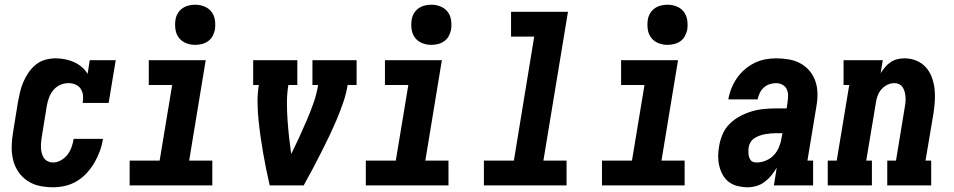

<svg xmlns="http://www.w3.org/2000/svg" viewBox="-20 -785 4040 813"><path d="M205 8Q175 8 147 2Q119 -4 96 -19.5Q73 -35 57.5 -58Q42 -81 35.5 -108Q29 -135 29.5 -164.5Q30 -194 35 -223L56 -353Q60 -375 65 -396Q70 -417 79 -438Q88 -459 101 -478Q114 -497 132 -511.5Q150 -526 172 -532Q194 -538 215 -538Q235 -538 255.5 -534Q276 -530 293.5 -522Q311 -514 326 -501.5Q341 -489 351 -472L360 -530H470L440 -349H330Q333 -365 331.5 -380.5Q330 -396 322 -408.5Q314 -421 300 -427Q286 -433 270 -433Q252 -433 235 -425.5Q218 -418 206 -403.5Q194 -389 187.5 -371.5Q181 -354 178 -336L157 -206Q155 -194 154 -182.5Q153 -171 153.5 -159Q154 -147 157 -136Q160 -125 166 -116Q172 -107 182.5 -102Q193 -97 205 -97Q222 -97 238.5 -106.5Q255 -116 266 -130.5Q277 -145 283 -162Q289 -179 292 -197H416Q412 -171 403 -146Q394 -121 380.5 -97.5Q367 -74 348 -53Q329 -32 305.5 -18Q282 -4 256 2Q230 8 205 8Z M529 0V-105H656L709 -425H610V-530H851L781 -105H879V0ZM806 -595Q786 -595 767.5 -602.5Q749 -610 737.5 -625Q726 -640 723 -660Q720 -680 723 -701Q725 -715 732.5 -728Q740 -741 752 -749.5Q764 -758 778 -761.5Q792 -765 806 -765Q827 -765 845.5 -757.5Q864 -750 875.5 -735Q887 -720 890 -700Q893 -680 890 -659Q887 -645 880 -632Q873 -619 861 -610.5Q849 -602 834.5 -598.5Q820 -595 806 -595Z M1122 0Q1114 -34 1107 -69Q1100 -104 1094 -138.5Q1088 -173 1083 -208.5Q1078 -244 1074.5 -279.5Q1071 -315 1070.5 -351.5Q1070 -388 1076 -425H1052V-530H1239V-425H1201Q1195 -388 1195 -351Q1195 -314 1197.5 -277.5Q1200 -241 1204 -205Q1208 -169 1213 -133Q1231 -169 1247.5 -205Q1264 -241 1279.5 -277Q1295 -313 1308 -350Q1321 -387 1327 -425H1303V-530H1490V-425H1452Q1446 -388 1433.5 -351.5Q1421 -315 1406 -279.5Q1391 -244 1374 -208.5Q1357 -173 1339.5 -138.5Q1322 -104 1303.5 -69Q1285 -34 1266 0Z M1529 0V-105H1656L1709 -425H1610V-530H1851L1781 -105H1879V0ZM1806 -595Q1786 -595 1767.5 -602.5Q1749 -610 1737.5 -625Q1726 -640 1723 -660Q1720 -680 1723 -701Q1725 -715 1732.5 -728Q1740 -741 1752 -749.5Q1764 -758 1778 -761.5Q1792 -765 1806 -765Q1827 -765 1845.5 -757.5Q1864 -750 1875.5 -735Q1887 -720 1890 -700Q1893 -680 1890 -659Q1887 -645 1880 -632Q1873 -619 1861 -610.5Q1849 -602 1834.5 -598.5Q1820 -595 1806 -595Z M2029 0V-105H2156L2242 -630H2144V-735H2385L2281 -105H2379V0Z M2529 0V-105H2656L2709 -425H2610V-530H2851L2781 -105H2879V0ZM2806 -595Q2786 -595 2767.5 -602.5Q2749 -610 2737.5 -625Q2726 -640 2723 -660Q2720 -680 2723 -701Q2725 -715 2732.5 -728Q2740 -741 2752 -749.5Q2764 -758 2778 -761.5Q2792 -765 2806 -765Q2827 -765 2845.5 -757.5Q2864 -750 2875.5 -735Q2887 -720 2890 -700Q2893 -680 2890 -659Q2887 -645 2880 -632Q2873 -619 2861 -610.5Q2849 -602 2834.5 -598.5Q2820 -595 2806 -595Z M3146 8Q3125 8 3104 3Q3083 -2 3067 -14Q3051 -26 3041 -43.5Q3031 -61 3026 -81Q3021 -101 3021 -122.5Q3021 -144 3025 -166Q3029 -191 3039.5 -216Q3050 -241 3069.5 -260.5Q3089 -280 3113.5 -293Q3138 -306 3163.5 -313.5Q3189 -321 3215 -323.5Q3241 -326 3266 -326H3311L3315 -353Q3317 -367 3317 -381.5Q3317 -396 3311 -408Q3305 -420 3292.5 -426.5Q3280 -433 3266 -433Q3253 -433 3239 -428.5Q3225 -424 3214 -414Q3203 -404 3197 -391Q3191 -378 3188 -364H3064Q3068 -388 3077 -410.5Q3086 -433 3100 -453.5Q3114 -474 3133 -490.5Q3152 -507 3174 -518Q3196 -529 3219.5 -533.5Q3243 -538 3266 -538Q3293 -538 3319.5 -533.5Q3346 -529 3368.5 -517Q3391 -505 3407.5 -485.5Q3424 -466 3432.5 -441.5Q3441 -417 3441.5 -390Q3442 -363 3437 -335L3399 -105H3423V0H3257L3269 -75Q3259 -58 3246.5 -42.5Q3234 -27 3218 -15Q3202 -3 3183 2.5Q3164 8 3146 8Q3146 8 3146 8Q3146 8 3146 8ZM3185 -97Q3204 -97 3224 -105.5Q3244 -114 3258 -129.5Q3272 -145 3279.5 -164.5Q3287 -184 3290 -204L3293 -221H3266Q3255 -221 3243.5 -220Q3232 -219 3220.5 -217Q3209 -215 3197.5 -211Q3186 -207 3175.5 -200.5Q3165 -194 3158.5 -183.5Q3152 -173 3150 -161Q3149 -154 3149 -146.5Q3149 -139 3149.5 -132Q3150 -125 3152.5 -118.5Q3155 -112 3159 -106.5Q3163 -101 3170 -99Q3177 -97 3185 -97Z M3485 0V-105H3523L3576 -425H3552V-530H3718L3709 -475Q3717 -488 3727.5 -500.5Q3738 -513 3751.5 -522Q3765 -531 3780 -534.5Q3795 -538 3810 -538Q3836 -538 3859.5 -528.5Q3883 -519 3899.5 -501Q3916 -483 3925 -459.5Q3934 -436 3937 -411Q3940 -386 3938.5 -359.5Q3937 -333 3933 -307L3899 -105H3923V0H3737V-105H3774L3810 -324Q3810 -324 3810 -324Q3810 -324 3810 -324Q3812 -335 3813.5 -347Q3815 -359 3814.5 -370.5Q3814 -382 3811.5 -393Q3809 -404 3803.5 -413.5Q3798 -423 3788 -428Q3778 -433 3767 -433Q3752 -433 3737.5 -426Q3723 -419 3712.5 -407Q3702 -395 3696.5 -380.5Q3691 -366 3689 -351L3648 -105H3672V0Z"/></svg>

Font: Iosevka Curly Slab XBdObl
Style: Regular
Weight: 800
Italic angle: -9°
Monospace: yes
Designer: Belleve Invis
Foundry: Belleve Invis
Version: Version 11.1.0; ttfautohint (v1.8.3)